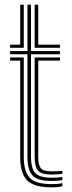

<svg xmlns="http://www.w3.org/2000/svg" viewBox="-20 -790 305 817"><path d="M200 -20Q137.8 -20 117.2 -44.6Q96.8 -69.2 96.8 -121.2V-559.2H23V-572.8H96.8V-770H112V-572.8H235.2V-559.2H112V-121.2Q112 -74.5 129.8 -54.1Q147.5 -33.8 200 -33.8Q210.8 -33.8 222.1 -34.5Q233.5 -35.2 245.2 -36.8V-23.8Q235.2 -21.8 223.6 -20.9Q212 -20 200 -20ZM200 7.2Q124.2 7.2 95.1 -22.8Q66 -52.8 66 -121.2V-532H23V-545.5H81.2V-121.2Q81.2 -61.2 105.9 -33.9Q130.5 -6.5 200 -6.5Q212.2 -6.5 223.9 -7.4Q235.5 -8.2 245.2 -10.8V2.5Q227.5 7.2 200 7.2ZM200 -47.2Q156 -47.2 141.8 -64.1Q127.5 -81 127.5 -121.2V-545.5H235.2V-532H142.8V-121.2Q142.8 -87.8 153.6 -74.4Q164.5 -61 200 -61Q214.5 -61 226.1 -61.5Q237.8 -62 245.2 -63.5V-50.5Q236 -49 224.6 -48.1Q213.2 -47.2 200 -47.2ZM23 -586.5V-600H66V-770H81.2V-586.5ZM127.5 -586.5V-770H142.8V-600H235.2V-586.5Z"/></svg>

Font: Big Shoulders Inline Display Thin Medium
Style: Regular
Weight: 500
Version: Version 2.002